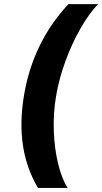

<svg xmlns="http://www.w3.org/2000/svg" viewBox="-20 -761 500 939"><path d="M96.9 -291.5Q139.6 -552.9 314.6 -740.8H459.5Q414.8 -693.9 373 -620.6Q331.3 -547.2 299.9 -461.5Q268.5 -375.7 254.3 -291.5Q240.1 -207.4 243.1 -121.6Q246.1 -35.9 263.7 37.6Q281.2 111.2 310.4 158H165.8Q53.6 -29.5 96.9 -291.5Z"/></svg>

Font: Inter UI
Style: Bold Italic
Weight: 700
Italic angle: 9.39999°
Designer: Rasmus Andersson
Foundry: rsms
Version: 3.2;8d6f07862